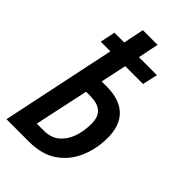

<svg xmlns="http://www.w3.org/2000/svg" viewBox="-219 -787 860 860"><g transform="rotate(45 211.0 -357.0)"><path d="M1 0 115 -544H54L69 -616H131L151 -714H244L224 -616H338L322 -544H209L183 -421H215Q296 -421 338.5 -380.5Q381 -340 381 -261Q381 -194 356 -134Q331 -74 278.5 -37Q226 0 143 0ZM156 -82Q200 -82 228.5 -105.5Q257 -129 271 -168Q285 -207 285 -255Q285 -299 261.5 -319Q238 -339 193 -339H166L111 -82Z"/></g></svg>

Font: Noto Sans ExtraCondensed Medium
Style: Italic
Weight: 500
Width: 2
Italic angle: -12°
Designer: Monotype Design Team
Foundry: Monotype Imaging Inc.
Version: Version 2.013; ttfautohint (v1.8.4.7-5d5b)